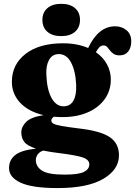

<svg xmlns="http://www.w3.org/2000/svg" viewBox="-20 -710 688 978"><path d="M380 -56Q491 -43.5 538.5 -11.8Q586 20 586 81Q586 154 506 201Q426 248 273.5 248Q144 248 85 220.5Q26 193 26 146.5Q26 105 57.2 80Q88.5 55 163.5 47Q119 33 103.8 12.8Q88.5 -7.5 88.5 -35Q88.5 -64 113 -88.8Q137.5 -113.5 201.5 -123.5Q124 -142 82.2 -187.2Q40.5 -232.5 40.5 -293Q40.5 -381.5 110.2 -435.5Q180 -489.5 301 -489.5Q338.5 -489.5 370.5 -483.2Q402.5 -477 429 -465.5Q481.5 -576 566 -576Q600.5 -576 624.5 -556Q648.5 -536 648.5 -499.5Q648.5 -467 633 -447.5Q617.5 -428 589.5 -428Q570 -428 558.8 -435.5Q547.5 -443 540.2 -453Q533 -463 525.8 -470.8Q518.5 -478.5 507 -478.5Q495.5 -478.5 486.5 -469.8Q477.5 -461 468.5 -444Q505.5 -418.5 525 -382.2Q544.5 -346 544.5 -305Q544.5 -248 513.2 -204.8Q482 -161.5 426.5 -137.5Q371 -113.5 298 -113.5Q275.5 -113.5 254.5 -115.5Q241.5 -106.5 241.5 -96Q241.5 -86 252.8 -79.8Q264 -73.5 294 -68.2Q324 -63 380 -56ZM279.5 -434.5Q246 -434 230 -405.2Q214 -376.5 216 -330.5Q219 -253 242.8 -210.5Q266.5 -168 304.5 -168.5Q338 -169 354 -197.2Q370 -225.5 368 -277Q365 -348 342.2 -391.2Q319.5 -434.5 279.5 -434.5ZM162.5 105Q162.5 138.5 193.8 159Q225 179.5 308.5 179.5Q380.5 179.5 407.8 165.5Q435 151.5 435 127Q435 103.5 401.5 92Q368 80.5 278.5 69.5Q233.5 64 200.5 57Q182.5 62.5 172.5 76Q162.5 89.5 162.5 105ZM292 -526Q247 -526 221.5 -548Q196 -570 196 -609Q196 -646.5 221.5 -668.5Q247 -690.5 292 -690.5Q337 -690.5 362.2 -668.5Q387.5 -646.5 387.5 -609Q387.5 -570.5 362.2 -548.2Q337 -526 292 -526Z"/></svg>

Font: Fraunces 9pt Soft
Style: Bold
Weight: 700
Version: Version 1.000;[b76b70a41]